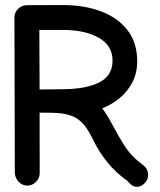

<svg xmlns="http://www.w3.org/2000/svg" viewBox="-20 -721 627 753"><path d="M561 -35.2Q561 -16.1 547.1 -2.2Q533.2 11.7 517.1 11.7Q503.4 11.7 493.2 2.2Q482.9 -7.3 479 -12.2Q434.6 -43.5 402.1 -83.3Q369.6 -123 346.7 -169.9Q326.7 -211.9 305.9 -235.4Q285.2 -258.8 255.9 -268.6Q226.6 -278.3 179.7 -278.8L135.3 -279.3L135.7 -43V-42Q135.7 -22.5 121.3 -7.8Q106.9 6.8 86.9 6.8Q66.9 6.8 52.5 -8.8Q38.1 -24.4 38.1 -45.9L36.6 -651.9Q36.6 -672.4 51 -686.3Q65.4 -700.2 85 -700.7L214.8 -701.2H226.1Q310.1 -701.2 376 -676.5Q441.9 -651.9 480 -602.8Q518.1 -553.7 518.1 -481Q518.1 -434.1 498.8 -397.5Q479.5 -360.8 448.2 -335.4Q417 -310.1 380.9 -295.9Q397.5 -274.9 414.1 -244.1Q442.4 -189.9 469.2 -148.2Q496.1 -106.4 540 -74.7Q548.8 -68.8 554.9 -58.3Q561 -47.9 561 -35.2ZM228.5 -603.5H134.3L135.3 -370.1L229.5 -371.1Q319.3 -372.1 370.4 -398.4Q421.4 -424.8 421.4 -482.9Q421.4 -542.5 367.2 -573Q313 -603.5 228.5 -603.5Z"/></svg>

Font: Manjari
Style: Bold
Weight: 700
Designer: Santhosh Thottingal <santhosh.thottingal@gmail.com>
Version: Version 2.000